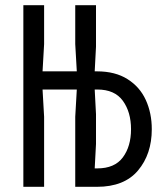

<svg xmlns="http://www.w3.org/2000/svg" viewBox="-20 -720 640 740"><path d="M70 -700H150V-550L144 -445H276L270 -550V-700H350V-540L345 -445H354Q424 -445 471.5 -415Q519 -385 542 -334.5Q565 -284 565 -222Q565 -126 512 -63Q459 0 354 0H270V-270L276 -375H144L150 -270V0H70ZM355 -71Q422 -71 453.5 -113.5Q485 -156 485 -222Q485 -288 453.5 -331.5Q422 -375 355 -375H345L350 -280V-165L345 -71Z"/></svg>

Font: Sligoil Micro
Style: Regular
Weight: 400
Designer: Ariel Martín Pérez
Foundry: Igor Stepanchenko
Version: Version 1.001